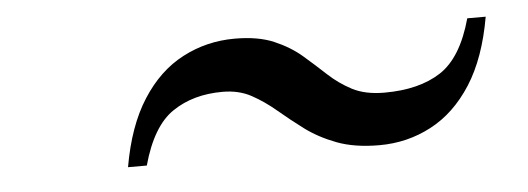

<svg xmlns="http://www.w3.org/2000/svg" viewBox="-28 -561 743 270"><g transform="rotate(-5 344.0 -426.5)"><path d="M499 -343Q464 -343 439 -352.5Q414 -362 395.2 -376Q376.5 -390 360 -404Q343.5 -418 326 -427.5Q308.5 -437 285.5 -437Q244 -437 214.8 -417.2Q185.5 -397.5 170.5 -343H144Q154 -400.5 177.8 -437.5Q201.5 -474.5 235.5 -492.2Q269.5 -510 309 -510Q342 -510 364.2 -500.5Q386.5 -491 402.8 -477Q419 -463 434 -449Q449 -435 467.2 -425.5Q485.5 -416 512.5 -416Q561.5 -416 592 -435.8Q622.5 -455.5 637.5 -510H663.5Q653.5 -452.5 629.8 -415.5Q606 -378.5 572.2 -360.8Q538.5 -343 499 -343Z"/></g></svg>

Font: Bodoni Moda 9pt
Style: Italic
Weight: 400
Italic angle: -13°
Designer: Owen Earl
Foundry: indestructible type
Version: Version 2.005